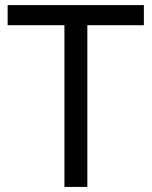

<svg xmlns="http://www.w3.org/2000/svg" viewBox="-20 -734 596 754"><path d="M323 0H233V-635H10V-714H545V-635H323Z"/></svg>

Font: Noto Sans Sora Sompeng
Style: Regular
Weight: 400
Designer: Monotype Design Team. David Williams.
Foundry: Monotype Imaging Inc.
Version: Version 2.101